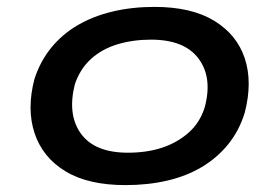

<svg xmlns="http://www.w3.org/2000/svg" viewBox="-20 -528 810 557"><path d="M344 9Q236 9 170 -31Q104 -71 80.5 -141Q57 -211 80 -299Q97 -351 129 -390Q161 -429 205.5 -455Q250 -481 306.5 -494.5Q363 -508 428 -508Q535 -508 601 -468Q667 -428 690 -359Q713 -290 690 -201Q674 -149 642 -109.5Q610 -70 565.5 -43.5Q521 -17 465 -4Q409 9 344 9ZM351 -85Q406 -85 450 -99.5Q494 -114 527 -143Q560 -172 574 -217Q597 -303 556 -358Q515 -413 418 -413Q366 -413 321 -399.5Q276 -386 244 -357Q212 -328 197 -283Q175 -195 215 -140Q255 -85 351 -85Z"/></svg>

Font: Nunito Sans 7pt Expanded SemiBold
Style: Italic
Weight: 600
Width: 7
Italic angle: -9°
Designer: Vernon Adams
Foundry: Vernon Adams
Version: Version 3.101;gftools[0.9.27]